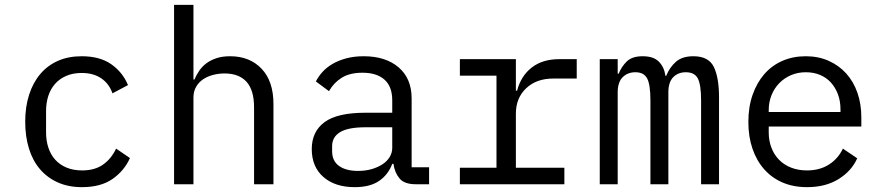

<svg xmlns="http://www.w3.org/2000/svg" viewBox="-20 -760 3640 792"><path d="M318 12Q262 12 218.5 -7.5Q175 -27 145 -62Q115 -97 99.5 -147Q84 -197 84 -258Q84 -319 100 -369Q116 -419 146 -454.5Q176 -490 219 -509Q262 -528 317 -528Q392 -528 439 -495Q486 -462 508 -409L444 -375Q430 -415 397.5 -437Q365 -459 317 -459Q282 -459 254.5 -447.5Q227 -436 208 -415Q189 -394 179.5 -365Q170 -336 170 -302V-214Q170 -180 179.5 -151Q189 -122 208 -101Q227 -80 255 -68.5Q283 -57 319 -57Q371 -57 405 -81Q439 -105 459 -147L516 -108Q493 -56 444.5 -22Q396 12 318 12Z M698 -740H778V-432H782Q790 -451 802 -468.5Q814 -486 831.5 -499Q849 -512 873 -520Q897 -528 929 -528Q1010 -528 1059 -476.5Q1108 -425 1108 -331V0H1028V-317Q1028 -388 997 -422.5Q966 -457 906 -457Q882 -457 859 -451Q836 -445 818 -433Q800 -421 789 -402Q778 -383 778 -358V0H698Z M1695 0Q1648 0 1628 -24Q1608 -48 1603 -84H1598Q1581 -39 1543.5 -13.5Q1506 12 1443 12Q1362 12 1314 -30Q1266 -72 1266 -145Q1266 -217 1318.5 -256Q1371 -295 1488 -295H1598V-346Q1598 -403 1566 -431.5Q1534 -460 1475 -460Q1423 -460 1390 -439.5Q1357 -419 1337 -384L1283 -424Q1293 -444 1310 -463Q1327 -482 1352 -496.5Q1377 -511 1409 -519.5Q1441 -528 1480 -528Q1571 -528 1624.5 -482Q1678 -436 1678 -354V-70H1750V0ZM1457 -55Q1488 -55 1513.5 -62.5Q1539 -70 1558 -82.5Q1577 -95 1587.5 -112.5Q1598 -130 1598 -150V-235H1488Q1416 -235 1383 -215Q1350 -195 1350 -157V-136Q1350 -96 1378.5 -75.5Q1407 -55 1457 -55Z M1877 -68H2028V-448H1877V-516H2108V-386H2113Q2129 -447 2173.5 -481.5Q2218 -516 2287 -516H2359V-436H2262Q2193 -436 2150.5 -396Q2108 -356 2108 -291V-68H2308V0H1877Z M2454 0V-516H2528V-456H2532Q2544 -486 2566 -507Q2588 -528 2631 -528Q2676 -528 2698 -505.5Q2720 -483 2725 -447H2728Q2742 -482 2768 -505Q2794 -528 2840 -528Q2903 -528 2924.5 -484Q2946 -440 2946 -358V0H2872V-345Q2872 -411 2858.5 -436.5Q2845 -462 2809 -462Q2777 -462 2757 -441.5Q2737 -421 2737 -379V0H2663V-345Q2663 -411 2649.5 -436.5Q2636 -462 2601 -462Q2569 -462 2548.5 -441.5Q2528 -421 2528 -379V0Z M3309 12Q3253 12 3208.5 -7Q3164 -26 3132.5 -61.5Q3101 -97 3084 -146.5Q3067 -196 3067 -257Q3067 -319 3084.5 -369Q3102 -419 3133 -454.5Q3164 -490 3207.5 -509Q3251 -528 3304 -528Q3356 -528 3398.5 -509Q3441 -490 3471 -456.5Q3501 -423 3517 -377Q3533 -331 3533 -276V-238H3151V-214Q3151 -180 3162 -151Q3173 -122 3193.5 -101Q3214 -80 3243.5 -68.5Q3273 -57 3309 -57Q3361 -57 3399 -81Q3437 -105 3457 -147L3516 -107Q3493 -55 3439.5 -21.5Q3386 12 3309 12ZM3304 -462Q3271 -462 3243 -450Q3215 -438 3194.5 -417Q3174 -396 3162.5 -367.5Q3151 -339 3151 -305V-298H3447V-309Q3447 -343 3436.5 -371Q3426 -399 3407.5 -419.5Q3389 -440 3362.5 -451Q3336 -462 3304 -462Z"/></svg>

Font: IBM Plox Mono
Style: Regular
Weight: 400
Monospace: yes
Designer: Mike Abbink, Paul van der Laan, Pieter van Rosmalen
Foundry: Bold Monday
Version: Version 2.1